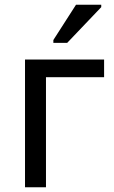

<svg xmlns="http://www.w3.org/2000/svg" viewBox="-20 -786 478 806"><path d="M85 0V-536H417V-462H173V0ZM204 -606V-618L299 -766H405V-756L262 -606Z"/></svg>

Font: Noto Sans Living
Style: Regular
Weight: 400
Designer: Monotype Design Team
Foundry: Monotype Imaging Inc.
Version: Version 2.013; ttfautohint (v1.8.4.7-5d5b)